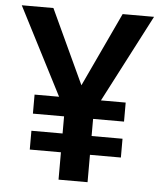

<svg xmlns="http://www.w3.org/2000/svg" viewBox="-52 -759 675 804"><g transform="rotate(5 286.0 -357.0)"><path d="M285 -402 431 -714H563L372 -346H476V-266H346V-194H476V-115H346V0H224V-115H93V-194H224V-266H93V-346H196L7 -714H140Z"/></g></svg>

Font: Noto Sans Javanese SemiBold
Style: Regular
Weight: 600
Version: Version 2.004